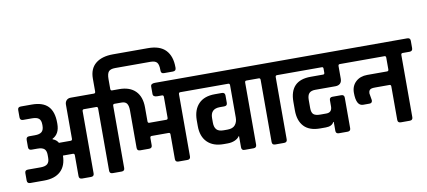

<svg xmlns="http://www.w3.org/2000/svg" viewBox="-77 -1179 3264 1466"><g transform="rotate(-10 1555.0 -446.5)"><path d="M477 -623H615Q639 -623 639 -600V-543Q639 -519 615 -519H561Q549 -519 549 -505V-23Q549 0 525 0H456Q432 0 432 -23V-184Q432 -198 420 -198H342Q341 -119 296 -77Q251 -35 168 -35H60Q36 -35 36 -59V-116Q36 -139 60 -139H159Q195 -139 211.5 -153.5Q228 -168 228 -201V-223Q228 -256 212 -270Q196 -284 159 -284H114Q90 -284 90 -308V-363Q90 -388 113 -388H159Q195 -388 211.5 -402.5Q228 -417 228 -450V-458Q228 -491 212 -505Q196 -519 159 -519H90Q66 -519 66 -543V-600Q66 -623 90 -623H175Q261 -623 301.5 -580.5Q342 -538 342 -453V-444Q342 -366 286 -338V-334Q315 -324 329 -299H420Q432 -299 432 -313V-577Q432 -597 444 -610Q456 -623 477 -623Z M852 -893H1124Q1216 -893 1260.5 -846Q1305 -799 1305 -713V-708Q1305 -684 1280 -684H1210Q1188 -684 1188 -708V-713Q1188 -755 1174 -771Q1160 -787 1124 -787H851Q814 -787 800 -770.5Q786 -754 786 -712V-637Q786 -623 798 -623H852Q876 -623 876 -600V-543Q876 -519 852 -519H798Q786 -519 786 -505V-23Q786 0 762 0H693Q669 0 669 -23V-505Q669 -519 657 -519H603Q579 -519 579 -543V-600Q579 -623 603 -623H657Q669 -623 669 -637V-737Q669 -814 717.5 -853.5Q766 -893 852 -893Z M1167 -228H1035Q1023 -228 1023 -214V-158Q1023 -135 999 -135H930Q906 -135 906 -158V-448Q906 -485 894 -502Q882 -519 853 -519H840Q816 -519 816 -543V-599Q816 -623 840 -623H853Q935 -623 979 -578.5Q1023 -534 1023 -452V-344Q1023 -330 1035 -330H1167Q1179 -330 1179 -344V-505Q1179 -519 1167 -519H1130Q1097 -519 1097 -543V-600Q1097 -623 1130 -623H1362Q1386 -623 1386 -600V-543Q1386 -519 1362 -519H1308Q1296 -519 1296 -505V-23Q1296 0 1272 0H1203Q1179 0 1179 -23V-214Q1179 -228 1167 -228Z M1809 -505V-24Q1809 0 1785 0H1715Q1692 0 1692 -24V-110H1688Q1678 -93 1653 -82Q1628 -71 1596 -71H1566Q1485 -71 1440 -115.5Q1395 -160 1395 -241V-288Q1396 -368 1439.5 -413Q1483 -458 1565 -458H1620Q1644 -458 1644 -434V-377Q1644 -354 1620 -354H1586Q1513 -354 1513 -282V-247Q1513 -211 1529.5 -193Q1546 -175 1584 -175H1614Q1655 -175 1673.5 -197.5Q1692 -220 1692 -254V-505Q1692 -519 1680 -519H1350Q1326 -519 1326 -543V-600Q1326 -623 1350 -623H1875Q1899 -623 1899 -600V-543Q1899 -519 1875 -519H1821Q1809 -519 1809 -505Z M2022 0H1953Q1929 0 1929 -23V-505Q1929 -519 1917 -519H1863Q1839 -519 1839 -543V-600Q1839 -623 1863 -623H2112Q2136 -623 2136 -600V-543Q2136 -519 2112 -519H2058Q2046 -519 2046 -505V-23Q2046 0 2022 0Z M2309 -462H2406Q2417 -462 2417 -475V-506Q2417 -519 2406 -519H2100Q2076 -519 2076 -543V-600Q2076 -623 2100 -623H2595Q2619 -623 2619 -600V-543Q2619 -519 2595 -519H2545Q2533 -519 2533 -505V-408Q2533 -383 2519.5 -370.5Q2506 -358 2483 -358H2327Q2294 -358 2279 -342Q2264 -326 2264 -290V-227Q2264 -192 2279.5 -178.5Q2295 -165 2332 -165H2378Q2423 -165 2423 -213V-260Q2423 -283 2447 -283H2514Q2538 -283 2538 -260V-23Q2538 0 2514 0H2447Q2423 0 2423 -23V-92H2419Q2404 -61 2356 -61H2313Q2229 -61 2187.5 -105.5Q2146 -150 2146 -230V-296Q2146 -462 2309 -462Z M2667 -182Q2613 -182 2613 -284Q2613 -337 2647.5 -369Q2682 -401 2737 -401H2891Q2903 -401 2903 -415V-505Q2903 -518 2893 -519H2583Q2559 -519 2559 -543V-600Q2559 -623 2583 -623H3086Q3110 -623 3110 -600V-543Q3110 -519 3086 -519H3032Q3020 -519 3020 -505V-23Q3020 0 2996 0H2927Q2903 0 2903 -23V-282Q2903 -296 2891 -296H2783Q2764 -296 2754 -294Q2729 -289 2729 -259L2738 -205Q2738 -182 2716 -182Z"/></g></svg>

Font: Rajdhani
Style: Bold
Weight: 700
Designer: Satya Rajpurohit, Jyotish Sonowal
Foundry: Indian Type Foundry
Version: Version 1.201 February 1, 2022